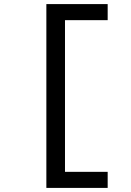

<svg xmlns="http://www.w3.org/2000/svg" viewBox="-20 -780 640 938"><path d="M506 138H206.5V-760H506V-681.5H297.5V59.5H506Z"/></svg>

Font: Lilex Medium
Style: Regular
Weight: 500
Designer: Mike Abbink, Paul van der Laan, Pieter van Rosmalen, Mikhael Khrustik
Foundry: Mikhael Khrustik
Version: Version 1.100